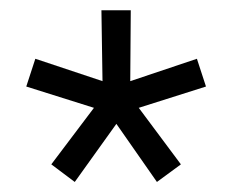

<svg xmlns="http://www.w3.org/2000/svg" viewBox="-20 -770 485 375"><path d="M382.3 -601 364.6 -655.2 234.4 -611.5 235.4 -750H178.1L180.2 -611.5L49 -655.2L31.3 -601L163.5 -559.4L80.2 -449L126 -414.6L207.3 -528.1L286.5 -414.6L333.3 -449L251 -559.4Z"/></svg>

Font: Manrope3 Light
Style: Regular
Weight: 300
Designer: Mikhail Sharanda
Foundry: Mikhail Sharanda
Version: Version 3.000;PS 003.000;hotconv 1.0.88;makeotf.lib2.5.64775